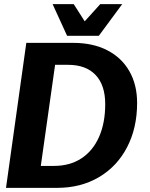

<svg xmlns="http://www.w3.org/2000/svg" viewBox="-20 -907 722 927"><path d="M642 -410Q642 -289 593.5 -196Q545 -103 457.5 -51.5Q370 0 256 0H9L107 -700H334Q428 -700 497.5 -664.5Q567 -629 604.5 -563.5Q642 -498 642 -410ZM488 -404Q488 -496 441.5 -545Q395 -594 309 -594H246L177 -106H241Q317 -106 372.5 -142Q428 -178 458 -245.5Q488 -313 488 -404ZM234 -887H336L389 -804L464 -887H570L457 -734H304Z"/></svg>

Font: Krub
Style: Bold Italic
Weight: 700
Italic angle: -8°
Designer: Ekaluck Peanpanawate
Foundry: Cadson Demak Co.,Ltd.
Version: Version 1.000; ttfautohint (v1.6)